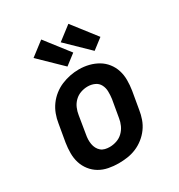

<svg xmlns="http://www.w3.org/2000/svg" viewBox="-185 -907 970 1040"><g transform="rotate(-30 300.0 -387.5)"><path d="M255 8Q224 8 193 2Q162 -4 136.5 -19Q111 -34 92.5 -57.5Q74 -81 65 -109.5Q56 -138 56 -169.5Q56 -201 61 -233L80 -343Q84 -370 94 -397Q104 -424 121 -447.5Q138 -471 161.5 -489.5Q185 -508 211.5 -519Q238 -530 265.5 -535.5Q293 -541 321 -541Q353 -541 383 -533.5Q413 -526 438.5 -511Q464 -496 482.5 -472.5Q501 -449 510 -420.5Q519 -392 519 -360.5Q519 -329 514 -297L495 -187Q491 -160 481.5 -133Q472 -106 455 -82.5Q438 -59 414.5 -40.5Q391 -22 364.5 -11Q338 0 310 4Q282 8 255 8ZM257 -93Q279 -93 301 -100.5Q323 -108 339.5 -124Q356 -140 365.5 -161Q375 -182 378 -203L397 -313Q400 -336 399.5 -358.5Q399 -381 389 -400Q379 -419 359 -428Q339 -437 316 -437Q294 -437 272.5 -429.5Q251 -422 234.5 -406Q218 -390 209 -369Q200 -348 197 -327L179 -217Q176 -202 175.5 -187Q175 -172 177.5 -157.5Q180 -143 186.5 -130.5Q193 -118 203.5 -109Q214 -100 228 -96.5Q242 -93 257 -93ZM446 -585 310 -717 396 -783 511 -635ZM276 -585 140 -717 226 -783 341 -635Z"/></g></svg>

Font: Iosevka Curly Slab ExObl
Style: Bold
Weight: 700
Width: 7
Italic angle: -9°
Monospace: yes
Designer: Belleve Invis
Foundry: Belleve Invis
Version: Version 11.0.0; ttfautohint (v1.8.3)